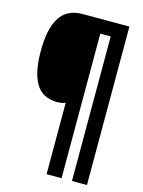

<svg xmlns="http://www.w3.org/2000/svg" viewBox="-131 -835 771 1038"><g transform="rotate(15 255.0 -316.5)"><path d="M460.9 127H377V-682.1H318.8V127H234.9V-272.9Q215.8 -264.2 188 -264.2Q107.9 -264.2 70.1 -325.2Q32.2 -386.2 32.2 -508.8Q32.2 -633.3 72.3 -696.5Q112.3 -759.8 200.2 -759.8H460.9Z"/></g></svg>

Font: Open Sans Condensed ExtraBold
Style: Regular
Weight: 800
Width: 3
Designer: Monotype Design Team
Foundry: Monotype Imaging Inc.
Version: Version 3.000; ttfautohint (v1.8.4)